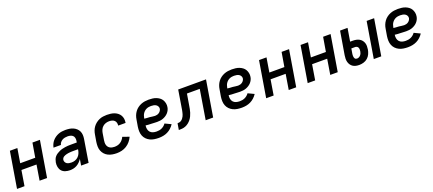

<svg xmlns="http://www.w3.org/2000/svg" viewBox="64 -1564 5873 2607"><g transform="rotate(-20 3000.0 -260.0)"><path d="M27 0 113 -520H221L187 -313H404L439 -520H547L461 0H353L389 -221H171L135 0Z M791 8Q757 8 725 -2Q693 -12 672.5 -35.5Q652 -59 645.5 -92Q639 -125 645 -159Q649 -180 657 -200.5Q665 -221 679.5 -237.5Q694 -254 713 -266Q732 -278 752 -287Q772 -296 793 -301Q814 -306 835 -309.5Q856 -313 876.5 -314Q897 -315 918 -315H1005L1009 -340Q1012 -360 1007.5 -380Q1003 -400 989 -413Q975 -426 955.5 -431Q936 -436 915 -436Q896 -436 876.5 -432.5Q857 -429 839 -419Q821 -409 808 -392.5Q795 -376 791 -357H684Q689 -382 700 -406Q711 -430 728.5 -450.5Q746 -471 768.5 -486.5Q791 -502 815.5 -511.5Q840 -521 865 -524.5Q890 -528 915 -528Q945 -528 973.5 -524Q1002 -520 1027 -509Q1052 -498 1072.5 -479.5Q1093 -461 1104.5 -436.5Q1116 -412 1117.5 -383Q1119 -354 1114 -325L1061 0H953L968 -91Q968 -91 968 -91Q968 -91 968 -91Q968 -91 968 -91Q968 -91 968 -91Q953 -68 933.5 -48.5Q914 -29 890.5 -16Q867 -3 841.5 2.5Q816 8 791 8ZM848 -84Q873 -84 898 -92.5Q923 -101 942.5 -119.5Q962 -138 973 -162.5Q984 -187 988 -212L989 -223H918Q906 -223 894.5 -222.5Q883 -222 871.5 -221Q860 -220 848.5 -218.5Q837 -217 825 -214Q813 -211 801.5 -207Q790 -203 779.5 -196.5Q769 -190 762 -179.5Q755 -169 753 -158Q750 -140 758 -124Q766 -108 780 -99Q794 -90 812 -87Q830 -84 848 -84Z M1468 8Q1435 8 1403.5 2.5Q1372 -3 1344.5 -16.5Q1317 -30 1296 -53Q1275 -76 1264 -105Q1253 -134 1252.5 -166.5Q1252 -199 1257 -232L1274 -332Q1278 -359 1288 -386Q1298 -413 1315 -436.5Q1332 -460 1355.5 -478.5Q1379 -497 1405.5 -508.5Q1432 -520 1460 -524Q1488 -528 1515 -528Q1543 -528 1570.5 -524.5Q1598 -521 1623 -511.5Q1648 -502 1668.5 -486Q1689 -470 1702.5 -447.5Q1716 -425 1720 -397.5Q1724 -370 1719 -342Q1719 -341 1719 -340Q1719 -339 1719 -338H1612Q1612 -339 1612 -339.5Q1612 -340 1612 -340Q1615 -361 1609.5 -380.5Q1604 -400 1589.5 -413Q1575 -426 1555.5 -431Q1536 -436 1515 -436Q1491 -436 1467 -428.5Q1443 -421 1423.5 -404Q1404 -387 1393.5 -364Q1383 -341 1379 -317L1363 -217Q1360 -199 1360 -182Q1360 -165 1364.5 -149Q1369 -133 1379 -120Q1389 -107 1403 -99Q1417 -91 1434 -87.5Q1451 -84 1468 -84Q1490 -84 1511.5 -89Q1533 -94 1552.5 -106.5Q1572 -119 1587 -137Q1602 -155 1611 -176L1706 -143Q1691 -109 1666 -79Q1641 -49 1608.5 -29Q1576 -9 1540 -0.5Q1504 8 1468 8Z M2075 8Q2042 8 2009.5 3Q1977 -2 1949 -15.5Q1921 -29 1899 -51.5Q1877 -74 1865.5 -103.5Q1854 -133 1853 -166Q1852 -199 1857 -232L1874 -332Q1878 -360 1888.5 -387Q1899 -414 1916.5 -438Q1934 -462 1958 -480Q1982 -498 2009.5 -509Q2037 -520 2065 -524Q2093 -528 2120 -528Q2148 -528 2175.5 -524.5Q2203 -521 2227.5 -511.5Q2252 -502 2273 -486.5Q2294 -471 2307 -449Q2320 -427 2325.5 -400Q2331 -373 2326 -345Q2323 -324 2313 -303.5Q2303 -283 2287.5 -266Q2272 -249 2252 -236.5Q2232 -224 2211 -216.5Q2190 -209 2168.5 -206.5Q2147 -204 2125 -204Q2105 -204 2084.5 -205.5Q2064 -207 2043.5 -207.5Q2023 -208 2002.5 -209Q1982 -210 1962 -213Q1958 -187 1962.5 -161.5Q1967 -136 1983 -117.5Q1999 -99 2024 -91.5Q2049 -84 2075 -84Q2094 -84 2113 -87Q2132 -90 2150.5 -98.5Q2169 -107 2184.5 -120Q2200 -133 2212 -150L2300 -108Q2282 -80 2256.5 -56.5Q2231 -33 2201 -18.5Q2171 -4 2139 2Q2107 8 2075 8ZM2128 -291Q2143 -291 2158 -295Q2173 -299 2186.5 -308Q2200 -317 2209 -330.5Q2218 -344 2221 -358Q2224 -377 2215.5 -393.5Q2207 -410 2192 -419.5Q2177 -429 2158.5 -432.5Q2140 -436 2121 -436Q2105 -436 2088.5 -433.5Q2072 -431 2056 -424Q2040 -417 2026.5 -405.5Q2013 -394 2003 -379.5Q1993 -365 1987.5 -349Q1982 -333 1979 -317L1977 -305Q1996 -302 2015 -301.5Q2034 -301 2053 -299.5Q2072 -298 2090.5 -294.5Q2109 -291 2128 -291Z M2365 0 2380 -92Q2394 -92 2409 -95.5Q2424 -99 2436.5 -108Q2449 -117 2458.5 -129.5Q2468 -142 2475 -155.5Q2482 -169 2486 -183.5Q2490 -198 2493.5 -212.5Q2497 -227 2499.5 -241Q2502 -255 2504 -270Q2505 -273 2505 -275.5Q2505 -278 2506 -281L2545 -520H2947L2861 0H2753L2823 -428H2638L2611 -266Q2607 -242 2602.5 -217.5Q2598 -193 2590.5 -169Q2583 -145 2572 -121.5Q2561 -98 2544.5 -77Q2528 -56 2507 -39.5Q2486 -23 2462 -13.5Q2438 -4 2413.5 -2Q2389 0 2365 0Z M3275 8Q3242 8 3209.5 3Q3177 -2 3149 -15.5Q3121 -29 3099 -51.5Q3077 -74 3065.5 -103.5Q3054 -133 3053 -166Q3052 -199 3057 -232L3074 -332Q3078 -360 3088.5 -387Q3099 -414 3116.5 -438Q3134 -462 3158 -480Q3182 -498 3209.5 -509Q3237 -520 3265 -524Q3293 -528 3320 -528Q3348 -528 3375.5 -524.5Q3403 -521 3427.5 -511.5Q3452 -502 3473 -486.5Q3494 -471 3507 -449Q3520 -427 3525.5 -400Q3531 -373 3526 -345Q3523 -324 3513 -303.5Q3503 -283 3487.5 -266Q3472 -249 3452 -236.5Q3432 -224 3411 -216.5Q3390 -209 3368.5 -206.5Q3347 -204 3325 -204Q3305 -204 3284.5 -205.5Q3264 -207 3243.5 -207.5Q3223 -208 3202.5 -209Q3182 -210 3162 -213Q3158 -187 3162.5 -161.5Q3167 -136 3183 -117.5Q3199 -99 3224 -91.5Q3249 -84 3275 -84Q3294 -84 3313 -87Q3332 -90 3350.5 -98.5Q3369 -107 3384.5 -120Q3400 -133 3412 -150L3500 -108Q3482 -80 3456.5 -56.5Q3431 -33 3401 -18.5Q3371 -4 3339 2Q3307 8 3275 8ZM3328 -291Q3343 -291 3358 -295Q3373 -299 3386.5 -308Q3400 -317 3409 -330.5Q3418 -344 3421 -358Q3424 -377 3415.5 -393.5Q3407 -410 3392 -419.5Q3377 -429 3358.5 -432.5Q3340 -436 3321 -436Q3305 -436 3288.5 -433.5Q3272 -431 3256 -424Q3240 -417 3226.5 -405.5Q3213 -394 3203 -379.5Q3193 -365 3187.5 -349Q3182 -333 3179 -317L3177 -305Q3196 -302 3215 -301.5Q3234 -301 3253 -299.5Q3272 -298 3290.5 -294.5Q3309 -291 3328 -291Z M3627 0 3713 -520H3821L3787 -313H4004L4039 -520H4147L4061 0H3953L3989 -221H3771L3735 0Z M4227 0 4313 -520H4421L4387 -313H4604L4639 -520H4747L4661 0H4553L4589 -221H4371L4335 0Z M5182 0 5268 -520H5376L5290 0ZM4971 8Q4946 8 4922.5 3Q4899 -2 4880 -14.5Q4861 -27 4848 -46Q4835 -65 4829 -88Q4823 -111 4823.5 -135Q4824 -159 4828 -184L4884 -520H4992L4961 -332H5000Q5024 -332 5047.5 -327.5Q5071 -323 5091 -312Q5111 -301 5125.5 -283.5Q5140 -266 5147.5 -244Q5155 -222 5155 -198Q5155 -174 5151 -149Q5146 -118 5132 -87Q5118 -56 5092.5 -33.5Q5067 -11 5034.5 -1.5Q5002 8 4971 8ZM4972 -84Q4986 -84 5000 -91Q5014 -98 5023.5 -109.5Q5033 -121 5038.5 -135Q5044 -149 5046 -163Q5048 -177 5047.5 -190.5Q5047 -204 5041.5 -215.5Q5036 -227 5024.5 -233.5Q5013 -240 5000 -240H4945L4933 -169Q4932 -160 4931 -150.5Q4930 -141 4931 -132Q4932 -123 4934 -114Q4936 -105 4941 -98Q4946 -91 4954.5 -87.5Q4963 -84 4972 -84Z M5675 8Q5642 8 5609.5 3Q5577 -2 5549 -15.5Q5521 -29 5499 -51.5Q5477 -74 5465.5 -103.5Q5454 -133 5453 -166Q5452 -199 5457 -232L5474 -332Q5478 -360 5488.5 -387Q5499 -414 5516.5 -438Q5534 -462 5558 -480Q5582 -498 5609.5 -509Q5637 -520 5665 -524Q5693 -528 5720 -528Q5748 -528 5775.5 -524.5Q5803 -521 5827.5 -511.5Q5852 -502 5873 -486.5Q5894 -471 5907 -449Q5920 -427 5925.5 -400Q5931 -373 5926 -345Q5923 -324 5913 -303.5Q5903 -283 5887.5 -266Q5872 -249 5852 -236.5Q5832 -224 5811 -216.5Q5790 -209 5768.5 -206.5Q5747 -204 5725 -204Q5705 -204 5684.5 -205.5Q5664 -207 5643.5 -207.5Q5623 -208 5602.5 -209Q5582 -210 5562 -213Q5558 -187 5562.5 -161.5Q5567 -136 5583 -117.5Q5599 -99 5624 -91.5Q5649 -84 5675 -84Q5694 -84 5713 -87Q5732 -90 5750.5 -98.5Q5769 -107 5784.5 -120Q5800 -133 5812 -150L5900 -108Q5882 -80 5856.5 -56.5Q5831 -33 5801 -18.5Q5771 -4 5739 2Q5707 8 5675 8ZM5728 -291Q5743 -291 5758 -295Q5773 -299 5786.5 -308Q5800 -317 5809 -330.5Q5818 -344 5821 -358Q5824 -377 5815.5 -393.5Q5807 -410 5792 -419.5Q5777 -429 5758.5 -432.5Q5740 -436 5721 -436Q5705 -436 5688.5 -433.5Q5672 -431 5656 -424Q5640 -417 5626.5 -405.5Q5613 -394 5603 -379.5Q5593 -365 5587.5 -349Q5582 -333 5579 -317L5577 -305Q5596 -302 5615 -301.5Q5634 -301 5653 -299.5Q5672 -298 5690.5 -294.5Q5709 -291 5728 -291Z"/></g></svg>

Font: Iosevka SS04 Semibold Extended
Style: Italic
Weight: 600
Width: 7
Italic angle: -9°
Monospace: yes
Designer: Belleve Invis
Foundry: Belleve Invis
Version: Version 19.0.0; ttfautohint (v1.8.4)